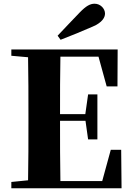

<svg xmlns="http://www.w3.org/2000/svg" viewBox="-20 -1013 714 1033"><path d="M290 -821 306 -799C364 -821 421 -845 479 -870C531 -892 545 -920 545 -940C545 -966 521 -993 489 -993C465 -993 443 -981 409 -946C372 -908 331 -864 290 -821ZM554 -548H612L613 -747H41V-713L131 -705C133 -602 133 -499 133 -395V-351C133 -247 133 -144 131 -43L41 -34V0H634L632 -207H576L530 -39H305C303 -143 303 -249 303 -360V-363H440L454 -263H504V-505H454L439 -399H303C303 -505 303 -608 305 -708H510Z"/></svg>

Font: GenKiMin2 TW H
Style: Regular
Weight: 900
Version: Version 2.100;PS 2.1;hotconv 16.6.51;makeotf.lib2.5.65220 DE